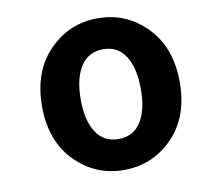

<svg xmlns="http://www.w3.org/2000/svg" viewBox="-69 -647 761 733"><g transform="rotate(-10 311.0 -280.0)"><path d="M88 -279Q88 -414 166 -494Q244 -574 355 -574Q466 -574 544 -494Q622 -414 622 -279Q622 -145 544 -65.5Q466 14 355 14Q244 14 166 -65.5Q88 -145 88 -279ZM471 -279Q471 -361 441.5 -407.5Q412 -454 355 -454Q298 -454 268 -407.5Q238 -361 238 -279Q238 -198 268 -152Q298 -106 355 -106Q412 -106 441.5 -152Q471 -198 471 -279Z"/></g></svg>

Font: NotoSansHansBold
Style: Bold
Weight: 700
Designer: Ryoko NISHIZUKA  (kana & ideographs); Paul D. Hunt (Latin, Greek & Cyrillic); Wenlong ZHANG  (bopomofo); Sandoll Communi
Foundry: Adobe Systems Incorporated
Version: Version 1.00;December 8, 2021;FontCreator 13.0.0.2675 64-bit